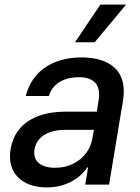

<svg xmlns="http://www.w3.org/2000/svg" viewBox="-20 -802 609 834"><path d="M183.2 12.1C273.4 12.1 331.7 -33.7 358.7 -74.6H362.9L350.1 0H453.8L513.8 -362.2C540.5 -521 421.2 -552.6 334.5 -552.6C235.8 -552.6 125.4 -513.8 91.6 -384.9H192.5C206.7 -435 252.5 -466.6 323.5 -466.6C391.7 -466.6 418.3 -429.3 408.7 -369L400.6 -316.8H262.8C156.2 -316.8 46.9 -277.7 25.9 -154.1C8.5 -47.2 79.5 12.1 183.2 12.1ZM130 -152.7C138.8 -209.5 193.2 -237.9 262.1 -237.9H388.1L380.3 -196.7C368.3 -131.4 307.9 -73.2 219.5 -73.2C159.4 -73.2 121.4 -100.1 130 -152.7ZM305.8 -618.3H391L527.7 -782H415.8Z"/></svg>

Font: Margiela Sans Medium
Style: Italic
Weight: 500
Italic angle: -9.39999°
Designer: Stefan Endress, Andreas Faust
Version: Version 1.100;FEAKit 1.0